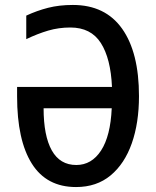

<svg xmlns="http://www.w3.org/2000/svg" viewBox="-20 -745 629 775"><path d="M264 -634Q217 -634 174.5 -621.5Q132 -609 86 -587V-682Q129 -702 174 -713.5Q219 -725 274 -725Q405 -725 473 -629Q541 -533 541 -357Q541 -249 512 -166.5Q483 -84 426.5 -37Q370 10 287 10Q168 10 108.5 -84.5Q49 -179 49 -356V-394H432Q427 -509 387 -571.5Q347 -634 264 -634ZM288 -79Q350 -79 388 -137.5Q426 -196 431 -308H156Q156 -197 189 -138Q222 -79 288 -79Z"/></svg>

Font: Avrile Sans Condensed Medium
Style: Regular
Weight: 500
Width: 3
Designer: Monotype Design Team
Foundry: Monotype Imaging Inc.
Version: Version 2.001;September 10, 2019;FontCreator 11.5.0.2425 64-